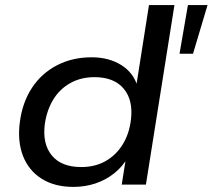

<svg xmlns="http://www.w3.org/2000/svg" viewBox="-20 -725 835 754"><path d="M268 9Q194 9 143 -23.5Q92 -56 70 -113.5Q48 -171 58 -246Q68 -323 105.5 -380Q143 -437 203.5 -468.5Q264 -500 340 -500Q407 -500 455.5 -470Q504 -440 520 -386L515 -387L565 -705H665L553 0H458L475 -107H482Q461 -70 428 -44Q395 -18 354.5 -4.5Q314 9 268 9ZM299 -69Q353 -69 394 -92Q435 -115 461 -156.5Q487 -198 494 -253Q504 -331 466 -376.5Q428 -422 351 -422Q298 -422 256.5 -399Q215 -376 189.5 -334.5Q164 -293 156 -238Q146 -160 183.5 -114.5Q221 -69 299 -69ZM685 -514 718 -705H795L738 -514Z"/></svg>

Font: Nunito Sans 10pt SemiExpanded Medium
Style: Italic
Weight: 500
Width: 6
Italic angle: -9°
Designer: Vernon Adams
Foundry: Vernon Adams
Version: Version 3.101;gftools[0.9.27]